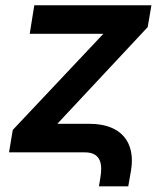

<svg xmlns="http://www.w3.org/2000/svg" viewBox="-20 -565 598 712"><path d="M352.3 93 346.9 126.1H455.6L465.9 67.1C483.3 -37.3 429.3 -105.8 312.5 -105.8H192.5L527.7 -464.5L541.5 -545.5H107.2L90.2 -439.6H363.3L27.3 -83.1L13.5 0H295.1C356.5 0 360.1 47.9 352.3 93Z"/></svg>

Font: Margiela Sans Semi Bold
Style: Italic
Weight: 600
Italic angle: -9.39999°
Designer: Stefan Endress, Andreas Faust
Version: Version 1.100;FEAKit 1.0